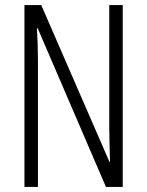

<svg xmlns="http://www.w3.org/2000/svg" viewBox="-20 -734 577 754"><path d="M462 0H396L128 -623H125Q127 -592 128 -560.5Q129 -529 129 -493V0H76V-714H142L410 -98H412Q411 -137 410 -172.5Q409 -208 409 -234V-714H462Z"/></svg>

Font: Noto Sans Gurmukhi ExtraCondensed Light
Style: Regular
Weight: 300
Width: 2
Designer: Jelle Bosma - Monotype Design Team
Foundry: Monotype Imaging Inc.
Version: Version 2.004; ttfautohint (v1.8.4.7-5d5b)